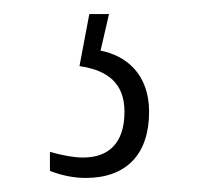

<svg xmlns="http://www.w3.org/2000/svg" viewBox="-20 -29 294 273"><path d="M102 224C159 224 192 191 192 130C192 76 159 50 123 43L135 -9H107L93 65C134 71 157 90 157 130C157 175 134 195 98 195C85 195 69 192 51 187V214C69 221 86 224 102 224Z"/></svg>

Font: Noto Serif Tamil ExtraCondensed ExtraLight
Style: Regular
Weight: 200
Width: 2
Designer: Indian Type Foundry, Tom Grace, and the Monotype Design Team
Foundry: Monotype Imaging Inc.
Version: Version 2.004